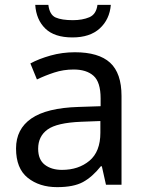

<svg xmlns="http://www.w3.org/2000/svg" viewBox="-20 -760 601 790"><path d="M288 -545Q386 -545 433 -502Q480 -459 480 -365V0H416L399 -76H395Q360 -32 321.5 -11Q283 10 215 10Q142 10 94 -28.5Q46 -67 46 -149Q46 -229 109 -272.5Q172 -316 303 -320L394 -323V-355Q394 -422 365 -448Q336 -474 283 -474Q241 -474 203 -461.5Q165 -449 132 -433L105 -499Q140 -518 188 -531.5Q236 -545 288 -545ZM314 -259Q214 -255 175.5 -227Q137 -199 137 -148Q137 -103 164.5 -82Q192 -61 235 -61Q303 -61 348 -98.5Q393 -136 393 -214V-262ZM436 -740Q431 -680 390.5 -643Q350 -606 278 -606Q204 -606 166.5 -642.5Q129 -679 125 -740H179Q184 -699 209 -688Q234 -677 280 -677Q319 -677 347.5 -689Q376 -701 381 -740Z"/></svg>

Font: Noto Sans Elymaic
Style: Regular
Weight: 400
Designer: Morgane Pierson
Foundry: Google LLC
Version: Version 1.002; ttfautohint (v1.8.4.7-5d5b)